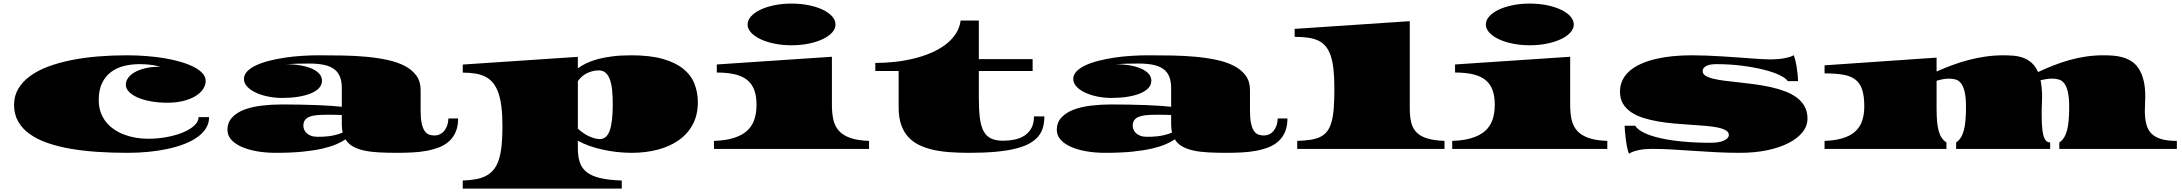

<svg xmlns="http://www.w3.org/2000/svg" viewBox="-20 -848 12419 1093"><path d="M60.1 -251Q60.1 -302.2 84.2 -343Q108.4 -383.8 151.6 -415.3Q194.8 -446.8 254.4 -469Q314 -491.2 385.3 -505.6Q456.5 -520 536.9 -526.6Q617.2 -533.2 701.2 -533.2Q758.8 -533.2 814.7 -528.8Q870.6 -524.4 920.4 -515.9Q970.2 -507.3 1012.5 -494.6Q1054.7 -481.9 1085.4 -465.8Q1116.2 -449.7 1133.5 -429.9Q1150.9 -410.2 1150.9 -387.2Q1150.9 -363.3 1136.2 -341.1Q1121.6 -318.8 1093.8 -301.5Q1065.9 -284.2 1025.1 -273.7Q984.4 -263.2 932.1 -263.2Q882.8 -263.2 839.6 -271Q796.4 -278.8 764.6 -292.5Q732.9 -306.2 714.6 -325Q696.3 -343.8 696.3 -366.2Q696.3 -385.3 708.7 -403.6Q721.2 -421.9 745.8 -436.3Q770.5 -450.7 807.1 -459.5Q843.8 -468.3 892.6 -468.3Q864.7 -476.1 834.7 -479.5Q804.7 -482.9 773.9 -482.9Q729.5 -482.9 687.7 -472.9Q646 -462.9 613.5 -439.2Q581.1 -415.5 561.5 -376.2Q542 -336.9 542 -278.3Q542 -240.2 553 -209.2Q564 -178.2 583.5 -153.8Q603 -129.4 629.6 -111.3Q656.2 -93.3 687.3 -81.5Q718.3 -69.8 752.7 -64Q787.1 -58.1 821.8 -58.1Q877.9 -58.1 930.2 -67.9Q982.4 -77.6 1022.5 -94.5Q1062.5 -111.3 1086.4 -133.5Q1110.4 -155.8 1110.4 -181.2H1170.4Q1170.4 -147 1153.1 -118.7Q1135.7 -90.3 1104.5 -67.9Q1073.2 -45.4 1030 -28.6Q986.8 -11.7 935.3 -0.5Q883.8 10.7 825.4 16.4Q767.1 22 705.6 22Q617.2 22 535.2 16.6Q453.1 11.2 381.3 -1.2Q309.6 -13.7 250.5 -34.2Q191.4 -54.7 149.2 -85Q106.9 -115.2 83.5 -156.2Q60.1 -197.3 60.1 -251Z M1274.9 -107.9Q1274.9 -150.9 1301.3 -179.2Q1327.6 -207.5 1371.1 -223.9Q1414.6 -240.2 1470.5 -246.8Q1526.4 -253.4 1585.4 -253.4Q1637.7 -253.4 1688 -252.4Q1738.3 -251.5 1783 -249.8Q1827.6 -248 1864.3 -245.6Q1900.9 -243.2 1925.8 -240.2V-346.2Q1925.8 -385.3 1914.8 -412.1Q1903.8 -439 1881.1 -455.3Q1858.4 -471.7 1823.2 -479Q1788.1 -486.3 1740.2 -486.3Q1705.6 -486.3 1670.7 -485.4Q1635.7 -484.4 1606.4 -482.4Q1652.3 -482.4 1690.4 -475.8Q1728.5 -469.2 1755.9 -457Q1783.2 -444.8 1798.1 -427.5Q1813 -410.2 1813 -388.7Q1813 -364.3 1795.4 -345.9Q1777.8 -327.6 1747.3 -315.4Q1716.8 -303.2 1675.5 -296.9Q1634.3 -290.5 1586.9 -290.5Q1543.5 -290.5 1504.2 -298.8Q1464.8 -307.1 1434.6 -321.5Q1404.3 -335.9 1386.5 -355.7Q1368.7 -375.5 1368.7 -398.4Q1368.7 -422.4 1387.5 -441.9Q1406.2 -461.4 1438.2 -476.3Q1470.2 -491.2 1512.5 -502Q1554.7 -512.7 1601.8 -519.8Q1648.9 -526.9 1698.2 -530Q1747.6 -533.2 1793.5 -533.2Q1861.3 -533.2 1930.7 -532Q2000 -530.8 2064.5 -524.9Q2128.9 -519 2185.5 -506.8Q2242.2 -494.6 2284.2 -472.7Q2326.2 -450.7 2350.3 -417.5Q2374.5 -384.3 2374.5 -335.9V-219.2Q2374.5 -173.8 2380.6 -145.8Q2386.7 -117.7 2397.5 -102.3Q2408.2 -86.9 2422.9 -81.8Q2437.5 -76.7 2454.1 -76.7Q2469.2 -76.7 2482.9 -82.8Q2496.6 -88.9 2507.3 -101.1Q2518.1 -113.3 2524.9 -131.6Q2531.7 -149.9 2532.7 -173.8H2587.9Q2587.9 -129.9 2574.7 -98.4Q2561.5 -66.9 2537.8 -44.9Q2514.2 -22.9 2481.4 -10Q2448.7 2.9 2409.9 10.3Q2371.1 17.6 2327.6 19.8Q2284.2 22 2238.8 22Q2183.6 22 2137 19.5Q2090.3 17.1 2053.2 9Q2016.1 1 1989.3 -14.2Q1962.4 -29.3 1946.8 -54.7Q1926.3 -40.5 1894.8 -26.9Q1863.3 -13.2 1816.2 -2.2Q1769 8.8 1703.6 15.4Q1638.2 22 1550.3 22Q1492.7 22 1442.6 13.2Q1392.6 4.4 1355.2 -12.2Q1317.9 -28.8 1296.4 -53Q1274.9 -77.1 1274.9 -107.9ZM1707 -131.8Q1707 -122.1 1711.2 -111.1Q1715.3 -100.1 1724.9 -90.8Q1734.4 -81.5 1749.8 -75.4Q1765.1 -69.3 1788.1 -69.3Q1801.3 -69.3 1817.1 -69.8Q1833 -70.3 1851.1 -72.5Q1869.1 -74.7 1889.2 -79.6Q1909.2 -84.5 1930.7 -93.3Q1925.8 -113.3 1925.8 -141.1V-193.4Q1904.8 -194.3 1883.3 -194.6Q1861.8 -194.8 1841.8 -194.8Q1808.6 -194.8 1783.2 -192.4Q1757.8 -189.9 1741 -182.9Q1724.1 -175.8 1715.6 -163.6Q1707 -151.4 1707 -131.8Z M2614.3 179.7Q2658.2 178.2 2691.9 171.6Q2725.6 165 2750.7 150.9Q2775.9 136.7 2793 114.3Q2810.1 91.8 2820.6 58.1Q2831.1 24.4 2835.7 -22Q2840.3 -68.4 2840.3 -129.4Q2840.3 -191.4 2834.7 -238Q2829.1 -284.7 2817.4 -318.6Q2805.7 -352.5 2787.6 -375Q2769.5 -397.5 2744.4 -410.6Q2719.2 -423.8 2686.8 -429.2Q2654.3 -434.6 2614.3 -434.6V-480.5L3269.5 -524.4V-459Q3290 -474.6 3318.1 -488Q3346.2 -501.5 3383.3 -511.5Q3420.4 -521.5 3467.5 -527.3Q3514.6 -533.2 3573.2 -533.2Q3680.7 -533.2 3753.4 -512.5Q3826.2 -491.7 3870.4 -455.6Q3914.6 -419.4 3933.6 -370.6Q3952.6 -321.8 3952.6 -265.6Q3952.6 -193.8 3923.8 -139.9Q3895 -85.9 3844.2 -50Q3793.5 -14.2 3724.6 3.9Q3655.8 22 3576.2 22Q3534.7 22 3492.7 17.3Q3450.7 12.7 3411.1 3.9Q3371.6 -4.9 3335.4 -17.6Q3299.3 -30.3 3269.5 -46.9V-3.9Q3269.5 43.9 3281.2 77.6Q3293 111.3 3321.5 133.1Q3350.1 154.8 3398.2 166Q3446.3 177.2 3519.5 179.7V225.6H2614.3ZM3269.5 -115.7Q3303.2 -85 3336.7 -70.6Q3370.1 -56.2 3394.5 -56.2Q3433.6 -56.2 3450.9 -104.7Q3468.3 -153.3 3468.3 -253.9Q3468.3 -299.3 3464.6 -335.2Q3460.9 -371.1 3451.7 -396Q3442.4 -420.9 3427.2 -434.1Q3412.1 -447.3 3388.7 -447.3Q3369.6 -447.3 3351.8 -442.6Q3334 -438 3318.6 -429.9Q3303.2 -421.9 3290.8 -410.4Q3278.3 -398.9 3269.5 -385.7Z M4235.8 -708.5Q4235.8 -733.4 4255.6 -755.1Q4275.4 -776.9 4309.3 -793Q4343.3 -809.1 4388.9 -818.4Q4434.6 -827.6 4485.8 -827.6Q4537.6 -827.6 4583.3 -818.4Q4628.9 -809.1 4663.1 -793Q4697.3 -776.9 4716.8 -755.1Q4736.3 -733.4 4736.3 -708.5Q4736.3 -684.1 4716.8 -662.6Q4697.3 -641.1 4663.1 -625Q4628.9 -608.9 4583.3 -599.6Q4537.6 -590.3 4485.8 -590.3Q4434.6 -590.3 4388.9 -599.6Q4343.3 -608.9 4309.3 -625Q4275.4 -641.1 4255.6 -662.6Q4235.8 -684.1 4235.8 -708.5ZM4044.4 -45.9Q4111.8 -48.3 4158 -63Q4204.1 -77.6 4232.7 -103.5Q4261.2 -129.4 4273.9 -166.5Q4286.6 -203.6 4286.6 -251.5Q4286.6 -300.3 4273.9 -335.2Q4261.2 -370.1 4233.9 -392.3Q4206.5 -414.6 4163.8 -424.8Q4121.1 -435.1 4060.5 -435.1V-481L4715.8 -524.9V-251.5Q4715.8 -203.6 4724.1 -166.5Q4732.4 -129.4 4755.6 -103.5Q4778.8 -77.6 4820.1 -63Q4861.3 -48.3 4927.2 -45.9V0H4044.4Z M5095.7 -443.8H4962.9V-489.7Q5019.5 -489.7 5076.2 -496.1Q5132.8 -502.4 5184.8 -515.4Q5236.8 -528.3 5282.5 -548.1Q5328.1 -567.9 5363.3 -594.7Q5398.4 -621.6 5420.7 -655.5Q5442.9 -689.5 5448.7 -731H5552.2V-511.2H5858.4V-443.8H5552.2V-291.5Q5552.2 -224.6 5557.9 -178Q5563.5 -131.3 5578.9 -102.3Q5594.2 -73.2 5621.1 -60.1Q5647.9 -46.9 5690.4 -46.9Q5724.1 -46.9 5755.9 -53.5Q5787.6 -60.1 5812 -75.9Q5836.4 -91.8 5851.3 -118.4Q5866.2 -145 5866.2 -185.5H5925.3Q5925.3 -152.3 5917.7 -124Q5910.2 -95.7 5891.4 -72.5Q5872.6 -49.3 5841.3 -31.7Q5810.1 -14.2 5762.5 -2.2Q5714.8 9.8 5649.4 15.9Q5584 22 5497.6 22Q5439.5 22 5387.2 18.3Q5335 14.6 5290.3 4.4Q5245.6 -5.9 5209.7 -23.9Q5173.8 -42 5148.4 -70.6Q5123 -99.1 5109.4 -139.9Q5095.7 -180.7 5095.7 -236.3Z M5996.1 -107.9Q5996.1 -150.9 6022.5 -179.2Q6048.8 -207.5 6092.3 -223.9Q6135.7 -240.2 6191.7 -246.8Q6247.6 -253.4 6306.6 -253.4Q6358.9 -253.4 6409.2 -252.4Q6459.5 -251.5 6504.2 -249.8Q6548.8 -248 6585.4 -245.6Q6622.1 -243.2 6647 -240.2V-346.2Q6647 -385.3 6636 -412.1Q6625 -439 6602.3 -455.3Q6579.6 -471.7 6544.4 -479Q6509.3 -486.3 6461.4 -486.3Q6426.8 -486.3 6391.8 -485.4Q6356.9 -484.4 6327.6 -482.4Q6373.5 -482.4 6411.6 -475.8Q6449.7 -469.2 6477.1 -457Q6504.4 -444.8 6519.3 -427.5Q6534.2 -410.2 6534.2 -388.7Q6534.2 -364.3 6516.6 -345.9Q6499 -327.6 6468.5 -315.4Q6438 -303.2 6396.7 -296.9Q6355.5 -290.5 6308.1 -290.5Q6264.6 -290.5 6225.3 -298.8Q6186 -307.1 6155.8 -321.5Q6125.5 -335.9 6107.7 -355.7Q6089.8 -375.5 6089.8 -398.4Q6089.8 -422.4 6108.6 -441.9Q6127.4 -461.4 6159.4 -476.3Q6191.4 -491.2 6233.6 -502Q6275.9 -512.7 6323 -519.8Q6370.1 -526.9 6419.4 -530Q6468.8 -533.2 6514.6 -533.2Q6582.5 -533.2 6651.9 -532Q6721.2 -530.8 6785.6 -524.9Q6850.1 -519 6906.7 -506.8Q6963.4 -494.6 7005.4 -472.7Q7047.4 -450.7 7071.5 -417.5Q7095.7 -384.3 7095.7 -335.9V-219.2Q7095.7 -173.8 7101.8 -145.8Q7107.9 -117.7 7118.7 -102.3Q7129.4 -86.9 7144 -81.8Q7158.7 -76.7 7175.3 -76.7Q7190.4 -76.7 7204.1 -82.8Q7217.8 -88.9 7228.5 -101.1Q7239.3 -113.3 7246.1 -131.6Q7252.9 -149.9 7253.9 -173.8H7309.1Q7309.1 -129.9 7295.9 -98.4Q7282.7 -66.9 7259 -44.9Q7235.4 -22.9 7202.6 -10Q7169.9 2.9 7131.1 10.3Q7092.3 17.6 7048.8 19.8Q7005.4 22 6960 22Q6904.8 22 6858.2 19.5Q6811.5 17.1 6774.4 9Q6737.3 1 6710.4 -14.2Q6683.6 -29.3 6668 -54.7Q6647.5 -40.5 6616 -26.9Q6584.5 -13.2 6537.4 -2.2Q6490.2 8.8 6424.8 15.4Q6359.4 22 6271.5 22Q6213.9 22 6163.8 13.2Q6113.8 4.4 6076.4 -12.2Q6039.1 -28.8 6017.6 -53Q5996.1 -77.1 5996.1 -107.9ZM6428.2 -131.8Q6428.2 -122.1 6432.4 -111.1Q6436.5 -100.1 6446 -90.8Q6455.6 -81.5 6470.9 -75.4Q6486.3 -69.3 6509.3 -69.3Q6522.5 -69.3 6538.3 -69.8Q6554.2 -70.3 6572.3 -72.5Q6590.3 -74.7 6610.4 -79.6Q6630.4 -84.5 6651.9 -93.3Q6647 -113.3 6647 -141.1V-193.4Q6626 -194.3 6604.5 -194.6Q6583 -194.8 6563 -194.8Q6529.8 -194.8 6504.4 -192.4Q6479 -189.9 6462.2 -182.9Q6445.3 -175.8 6436.8 -163.6Q6428.2 -151.4 6428.2 -131.8Z M7364.7 -45.9Q7408.7 -47.4 7441.4 -52.5Q7474.1 -57.6 7497.6 -69.6Q7521 -81.5 7536.1 -101.8Q7551.3 -122.1 7560.3 -154.8Q7569.3 -187.5 7572.8 -233.9Q7576.2 -280.3 7576.2 -343.8Q7576.2 -405.8 7571.3 -451.7Q7566.4 -497.6 7555.4 -530.3Q7544.4 -563 7527.1 -584Q7509.8 -605 7484.6 -616.9Q7459.5 -628.9 7426 -633.5Q7392.6 -638.2 7350.1 -638.2V-683.6L8005.4 -727.5V-229.5Q8005.4 -181.6 8014.4 -147.9Q8023.4 -114.3 8045.9 -92.5Q8068.4 -70.8 8106.4 -59.6Q8144.5 -48.3 8203.1 -45.9V0H7364.7Z M8438.5 -708.5Q8438.5 -733.4 8458.3 -755.1Q8478 -776.9 8512 -793Q8545.9 -809.1 8591.6 -818.4Q8637.2 -827.6 8688.5 -827.6Q8740.2 -827.6 8785.9 -818.4Q8831.5 -809.1 8865.7 -793Q8899.9 -776.9 8919.4 -755.1Q8939 -733.4 8939 -708.5Q8939 -684.1 8919.4 -662.6Q8899.9 -641.1 8865.7 -625Q8831.5 -608.9 8785.9 -599.6Q8740.2 -590.3 8688.5 -590.3Q8637.2 -590.3 8591.6 -599.6Q8545.9 -608.9 8512 -625Q8478 -641.1 8458.3 -662.6Q8438.5 -684.1 8438.5 -708.5ZM8247.1 -45.9Q8314.5 -48.3 8360.6 -63Q8406.7 -77.6 8435.3 -103.5Q8463.9 -129.4 8476.6 -166.5Q8489.3 -203.6 8489.3 -251.5Q8489.3 -300.3 8476.6 -335.2Q8463.9 -370.1 8436.5 -392.3Q8409.2 -414.6 8366.5 -424.8Q8323.7 -435.1 8263.2 -435.1V-481L8918.5 -524.9V-251.5Q8918.5 -203.6 8926.8 -166.5Q8935.1 -129.4 8958.3 -103.5Q8981.4 -77.6 9022.7 -63Q9064 -48.3 9129.9 -45.9V0H8247.1Z M9253.4 27.3Q9248 15.6 9243.4 -6.3Q9238.8 -28.3 9235.6 -52.2Q9232.4 -76.2 9230.5 -98.4Q9228.5 -120.6 9228.5 -132.3H9288.6Q9301.8 -110.4 9338.9 -92.3Q9376 -74.2 9432.1 -61.5Q9488.3 -48.8 9561 -42Q9633.8 -35.2 9717.8 -35.2Q9766.1 -35.2 9793.9 -47.9Q9821.8 -60.5 9821.8 -79.6Q9821.8 -96.2 9804.4 -106.2Q9787.1 -116.2 9757.3 -122.3Q9727.5 -128.4 9688 -131.6Q9648.4 -134.8 9603.8 -137.7Q9559.1 -140.6 9512 -144.8Q9464.8 -148.9 9420.2 -156.5Q9375.5 -164.1 9335.9 -176.5Q9296.4 -189 9266.6 -208.7Q9236.8 -228.5 9219.5 -257.1Q9202.1 -285.6 9202.1 -325.7Q9202.1 -362.8 9216.8 -392.6Q9231.4 -422.4 9258.3 -445.3Q9285.2 -468.3 9322.5 -484.9Q9359.9 -501.5 9405 -512.2Q9450.2 -522.9 9502 -528.1Q9553.7 -533.2 9608.9 -533.2Q9650.9 -533.2 9695.1 -531.5Q9739.3 -529.8 9782.7 -527.1Q9826.2 -524.4 9867.2 -521.5Q9908.2 -518.6 9943.8 -515.9Q9979.5 -513.2 10008.3 -511.5Q10037.1 -509.8 10055.7 -509.8Q10073.2 -509.8 10092.3 -511Q10111.3 -512.2 10129.6 -515.1Q10147.9 -518.1 10163.8 -522.5Q10179.7 -526.9 10190.9 -533.7Q10196.3 -522 10200.9 -502.2Q10205.6 -482.4 10208.7 -460.7Q10211.9 -439 10213.9 -418.9Q10215.8 -398.9 10215.8 -386.2H10157.2Q10147.5 -402.3 10112.1 -419.7Q10076.7 -437 10022 -450.9Q9967.3 -464.8 9897.2 -473.9Q9827.1 -482.9 9748.5 -482.9Q9740.2 -482.9 9727.3 -481.7Q9714.4 -480.5 9702.4 -476.3Q9690.4 -472.2 9681.6 -464.1Q9672.9 -456.1 9672.9 -442.9Q9672.9 -426.8 9689.5 -416.5Q9706.1 -406.2 9734.9 -399.4Q9763.7 -392.6 9801.8 -387.9Q9839.8 -383.3 9882.8 -378.7Q9925.8 -374 9971.2 -367.9Q10016.6 -361.8 10059.6 -352.3Q10102.5 -342.8 10140.6 -328.6Q10178.7 -314.5 10207.5 -293.2Q10236.3 -272 10252.9 -242.4Q10269.5 -212.9 10269.5 -173.3Q10269.5 -130.9 10241 -95.2Q10212.4 -59.6 10161.1 -33.4Q10109.9 -7.3 10039.6 7.3Q9969.2 22 9885.7 22Q9817.4 22 9750.7 18.6Q9684.1 15.1 9620.6 10.7Q9557.1 6.3 9497.1 2.9Q9437 -0.5 9382.3 -0.5Q9365.2 -0.5 9346.9 1Q9328.6 2.4 9311.5 5.9Q9294.4 9.3 9279.3 14.4Q9264.2 19.5 9253.4 27.3Z M10366.7 -45.9Q10427.7 -48.3 10470.7 -61.5Q10513.7 -74.7 10540.8 -99.1Q10567.9 -123.5 10580.3 -159.2Q10592.8 -194.8 10592.8 -242.7Q10592.8 -302.7 10580.1 -339.6Q10567.4 -376.5 10540 -396.5Q10512.7 -416.5 10470 -423.3Q10427.2 -430.2 10366.7 -430.2V-476.1L11004.4 -520V-440.9Q11048.3 -460.4 11093.8 -477.3Q11139.2 -494.1 11186.8 -506.6Q11234.4 -519 11283.9 -526.1Q11333.5 -533.2 11384.8 -533.2Q11414.1 -533.2 11443.1 -530.8Q11472.2 -528.3 11498 -518.8Q11523.9 -509.3 11545.7 -490.2Q11567.4 -471.2 11582 -438Q11625.5 -458 11669.4 -475.3Q11713.4 -492.7 11759 -505.6Q11804.7 -518.6 11853.3 -525.9Q11901.9 -533.2 11954.6 -533.2Q11981.4 -533.2 12009.3 -531.2Q12037.1 -529.3 12063.7 -521.7Q12090.3 -514.2 12113.8 -499.3Q12137.2 -484.4 12154.5 -458.3Q12171.9 -432.1 12182.1 -393.1Q12192.4 -354 12192.4 -298.8Q12192.4 -280.3 12191.2 -261Q12189.9 -241.7 12189.9 -218.8Q12189.9 -175.8 12197.8 -143.3Q12205.6 -110.8 12225.8 -89.4Q12246.1 -67.9 12281.5 -56.9Q12316.9 -45.9 12372.1 -45.9V0H11703.1V-37.1Q11718.8 -47.4 11729.5 -64.2Q11740.2 -81.1 11746.8 -105.5Q11753.4 -129.9 11756.3 -162.8Q11759.3 -195.8 11759.3 -238.3Q11759.3 -292.5 11751.7 -324.7Q11744.1 -356.9 11731 -373.8Q11717.8 -390.6 11700 -395.5Q11682.1 -400.4 11661.6 -400.4Q11646 -400.4 11629.6 -397.9Q11613.3 -395.5 11596.2 -391.6Q11600.1 -372.1 11602.5 -349.1Q11605 -326.2 11605 -298.8Q11605 -280.3 11603.8 -255.9Q11602.5 -231.4 11602.5 -208.5Q11602.5 -165.5 11604.5 -133.3Q11606.4 -101.1 11611.8 -79.8Q11617.2 -58.6 11626.7 -47.9Q11636.2 -37.1 11650.9 -37.1V0H11115.7V-37.1Q11131.3 -47.4 11142.1 -64.2Q11152.8 -81.1 11159.4 -105.5Q11166 -129.9 11168.9 -162.8Q11171.9 -195.8 11171.9 -238.3Q11171.9 -292.5 11164.3 -324.7Q11156.7 -356.9 11143.6 -373.8Q11130.4 -390.6 11112.5 -395.5Q11094.7 -400.4 11074.2 -400.4Q11057.6 -400.4 11040 -397Q11022.5 -393.6 11004.4 -388.2V-229.5Q11004.4 -187 11007.3 -155.5Q11010.3 -124 11016.8 -101.1Q11023.4 -78.1 11034.2 -62.7Q11044.9 -47.4 11060.5 -37.1V0H10366.7Z"/></svg>

Font: Asset
Style: Regular
Weight: 400
Designer: Riccardo De Franceschi
Foundry: Sorkin Type Co.
Version: Version 1.001